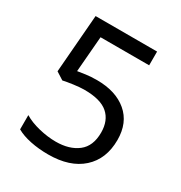

<svg xmlns="http://www.w3.org/2000/svg" viewBox="-170 -836 912 968"><g transform="rotate(30 286.0 -352.0)"><path d="M275 -438Q385 -438 450 -383Q515 -328 515 -228Q515 -117 444.5 -53.5Q374 10 248 10Q193 10 144.5 0Q96 -10 63 -29V-112Q99 -90 150.5 -77.5Q202 -65 249 -65Q328 -65 376.5 -102.5Q425 -140 425 -219Q425 -289 382 -326.5Q339 -364 246 -364Q218 -364 182 -359Q146 -354 124 -349L80 -377L107 -714H465V-634H182L165 -427Q182 -430 211 -434Q240 -438 275 -438Z"/></g></svg>

Font: Noto Sans Syriac Eastern
Style: Regular
Weight: 400
Designer: Patrick Giasson and the Monotype Design Team
Foundry: Monotype Imaging Inc.
Version: Version 3.001; ttfautohint (v1.8.4.7-5d5b)